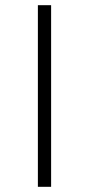

<svg xmlns="http://www.w3.org/2000/svg" viewBox="-20 -720 343 740"><path d="M126 -700H177V0H126Z"/></svg>

Font: Montserrat Atlas Light
Style: Regular
Weight: 300
Designer: Julieta Ulanovsky
Foundry: Julieta Ulanovsky
Version: Version 7.200